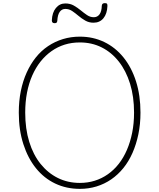

<svg xmlns="http://www.w3.org/2000/svg" viewBox="-20 -1187 1016 1226"><path d="M490 19Q404 19 332.5 -15Q261 -49 209.5 -113Q158 -177 129 -267Q100 -357 100 -468Q100 -542 113 -606Q126 -670 150.5 -724Q175 -778 209 -820.5Q243 -863 287 -892.5Q331 -922 382 -937.5Q433 -953 490 -953Q574 -953 645 -919Q716 -885 768 -821Q820 -757 848.5 -667.5Q877 -578 877 -468Q877 -394 863.5 -329.5Q850 -265 826 -210.5Q802 -156 767.5 -113.5Q733 -71 690 -41.5Q647 -12 596.5 3.5Q546 19 490 19ZM490 -19Q540 -19 585 -33Q630 -47 669 -74.5Q708 -102 738.5 -141Q769 -180 790.5 -230Q812 -280 824 -339.5Q836 -399 836 -468Q836 -570 810.5 -652.5Q785 -735 738.5 -794Q692 -853 629 -884.5Q566 -916 490 -916Q438 -916 393 -902Q348 -888 309 -860.5Q270 -833 239 -794Q208 -755 186 -705Q164 -655 152.5 -595.5Q141 -536 141 -468Q141 -365 166.5 -282Q192 -199 239 -140.5Q286 -82 349.5 -50.5Q413 -19 490 -19ZM328 -1039Q311 -1039 311 -1057Q313 -1107 337 -1136Q361 -1165 397 -1165Q428 -1165 451.5 -1151.5Q475 -1138 495.5 -1121Q516 -1104 536 -1090.5Q556 -1077 579 -1077Q602 -1077 615.5 -1095.5Q629 -1114 630 -1150Q631 -1167 649 -1167Q660 -1167 663 -1163.5Q666 -1160 666 -1149Q664 -1099 640.5 -1070.5Q617 -1042 577 -1042Q548 -1042 524.5 -1055.5Q501 -1069 481 -1086Q461 -1103 441 -1116.5Q421 -1130 397 -1130Q375 -1130 361.5 -1111.5Q348 -1093 346 -1055Q345 -1046 341.5 -1042.5Q338 -1039 328 -1039Z"/></svg>

Font: Playwrite US Modern Thin
Style: Regular
Weight: 250
Designer: Veronika Burian, José Scaglione
Foundry: TypeTogether
Version: Version 1.003